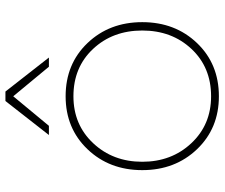

<svg xmlns="http://www.w3.org/2000/svg" viewBox="-78 -718 806 689"><g transform="rotate(-90 324.5 -373.0)"><path d="M324 10Q440 10 515 -68.5Q590 -147 590 -265Q590 -383 515 -461.5Q440 -540 324 -540Q209 -540 134 -461.5Q59 -383 59 -265Q59 -147 134 -68.5Q209 10 324 10ZM324 -18Q222 -18 155.5 -89Q89 -160 89 -265Q89 -370 155.5 -441Q222 -512 324 -512Q428 -512 494 -441.5Q560 -371 560 -265Q560 -159 494 -88.5Q428 -18 324 -18ZM307 -756 185 -600H218L324 -728L430 -600H463L341 -756Z"/></g></svg>

Font: Roundo ExtraLight
Style: Regular
Weight: 250
Designer: Namrata Goyal (Gurmukhi), Shiva Nallaperumal (Latin)
Foundry: Indian Type Foundry
Version: Version 1.000;PS 1.0;hotconv 1.0.88;makeotf.lib2.5.647800